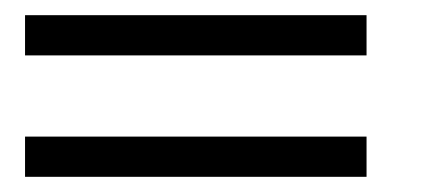

<svg xmlns="http://www.w3.org/2000/svg" viewBox="-20 -470 564 253"><path d="M13 -450H463V-397H13ZM13 -290H463V-237H13Z"/></svg>

Font: PTSerifItalic
Style: Italic
Weight: 400
Italic angle: -12°
Designer: A.Korolkova, O.Umpeleva, V.Yefimov
Foundry: ParaType Ltd
Version: Version 1.000W OFL